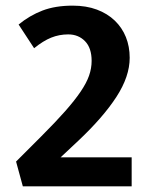

<svg xmlns="http://www.w3.org/2000/svg" viewBox="-20 -661 530 681"><path d="M222 -539Q190 -539 161.5 -527.5Q133 -516 101 -490L46 -574Q85 -606 130.5 -623.5Q176 -641 238 -641Q286 -641 323.5 -627Q361 -613 387 -588Q413 -563 426.5 -529.5Q440 -496 440 -456Q440 -390 393 -317.5Q346 -245 258 -162L195 -103H447V0H61L37 -88L127 -178Q177 -228 211 -266.5Q245 -305 266 -336Q287 -367 296 -393Q305 -419 305 -445Q305 -491 281.5 -515Q258 -539 222 -539Z"/></svg>

Font: Mukta Vaani
Style: Bold
Weight: 700
Designer: Noopur Datye, Girish Dalvi, Yashodeep Gholap, Pallavi Karambelkar
Foundry: Ek Type
Version: Version 2.538;PS 1.000;hotconv 16.6.51;makeotf.lib2.5.65220;